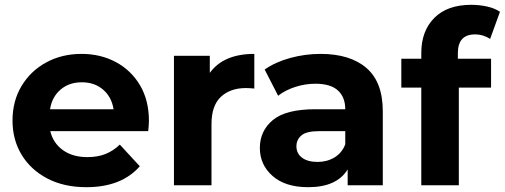

<svg xmlns="http://www.w3.org/2000/svg" viewBox="-20 -770 2098 798"><path d="M339 8Q246 8 177 -28Q108 -64 70 -126.5Q32 -189 32 -269Q32 -350 69.5 -412.5Q107 -475 172 -510.5Q237 -546 319 -546Q398 -546 461.5 -512Q525 -478 562 -415.5Q599 -353 599 -267Q599 -258 598 -246.5Q597 -235 596 -225H189Q201 -175 241.5 -146Q282 -117 343 -117Q386 -117 418.5 -130Q451 -143 478 -169L561 -79Q485 8 339 8ZM188 -316H452Q444 -367 408.5 -397.5Q373 -428 320 -428Q267 -428 231.5 -397.5Q196 -367 188 -316Z M703 0V-538H852V-467Q909 -546 1037 -546V-402Q1017 -404 1002 -404Q937 -404 898 -367.5Q859 -331 859 -254V0Z M1425 0V-66Q1380 8 1261 8Q1166 8 1113 -38.5Q1060 -85 1060 -155Q1060 -226 1114 -271Q1168 -316 1291 -316H1415Q1415 -366 1384.5 -394Q1354 -422 1291 -422Q1248 -422 1206.5 -408.5Q1165 -395 1136 -372L1080 -481Q1124 -512 1186 -529Q1248 -546 1312 -546Q1435 -546 1503 -487.5Q1571 -429 1571 -307V0ZM1415 -170V-225H1308Q1253 -225 1232.5 -207Q1212 -189 1212 -162Q1212 -132 1235.5 -114.5Q1259 -97 1300 -97Q1339 -97 1370 -115.5Q1401 -134 1415 -170Z M1731 0V-406H1648V-526H1731V-550Q1731 -641 1785 -695.5Q1839 -750 1939 -750Q1972 -750 2004 -743Q2036 -736 2058 -721L2017 -608Q2004 -617 1988 -622Q1972 -627 1954 -627Q1883 -627 1883 -549V-526H2021V-406H1887V0Z"/></svg>

Font: Montserrat
Style: Bold
Weight: 700
Designer: Julieta Ulanovsky
Foundry: Julieta Ulanovsky
Version: Version 9.000; ttfautohint (v1.8.4.7-5d5b)